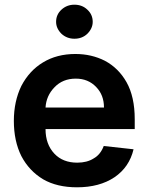

<svg xmlns="http://www.w3.org/2000/svg" viewBox="-20 -785 633 818"><path d="M164 -21Q104 -57 71 -120Q39 -184 39 -270Q39 -353 71 -419Q105 -484 163 -519Q222 -555 301 -555Q370 -555 427 -526Q485 -495 519 -435Q554 -373 554 -277V-235H174Q174 -170 212 -130Q248 -92 309 -92Q351 -92 379 -110Q408 -126 422 -163L549 -149Q531 -73 468 -30Q404 13 308 13Q223 13 164 -21ZM423 -327Q423 -380 390 -414Q356 -450 303 -450Q247 -450 212 -413Q177 -377 174 -327ZM242 -641Q219 -664 219 -692Q219 -723 242 -744Q265 -765 297 -765Q330 -765 352 -744Q375 -723 375 -692Q375 -664 352 -641Q330 -620 297 -620Q265 -620 242 -641Z"/></svg>

Font: Sinter Bold
Style: Regular
Weight: 700
Foundry: Adobe & rsms
Version: Version 1.000